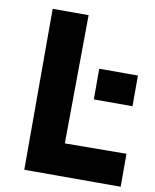

<svg xmlns="http://www.w3.org/2000/svg" viewBox="-80 -765 665 826"><g transform="rotate(10 252.0 -351.5)"><path d="M83 0V-703H240L235 -142L504 -144V0ZM325 -350V-484H494V-350Z"/></g></svg>

Font: Ruda SemiBold
Style: Bold
Weight: 900
Designer: Mariela Monsalve and Angelina Sanchez
Foundry: Mariela Monsalve and Angelina Sanchez
Version: Version 2.000